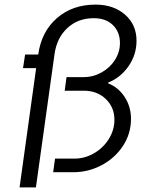

<svg xmlns="http://www.w3.org/2000/svg" viewBox="-20 -748 654 834"><path d="M573 -571Q573 -510 538 -460Q503 -410 449 -389L450 -386Q495 -368 522 -326Q549 -284 549 -232Q549 -167 514 -114Q479 -61 421.5 -30.5Q364 0 299 0H211L219 -59H303Q348 -59 388 -82Q428 -105 452.5 -144Q477 -183 477 -228Q477 -282 439.5 -318Q402 -354 344 -354H261L269 -413H343Q385 -413 421.5 -433.5Q458 -454 479.5 -488Q501 -522 501 -561Q501 -609 470.5 -639Q440 -669 387 -669Q319 -669 273 -626.5Q227 -584 217 -514L136 66H65L137 -452H80L89 -511H146Q160 -611 227.5 -669.5Q295 -728 395 -728Q473 -728 523 -684.5Q573 -641 573 -571Z"/></svg>

Font: Chivo Light Italic
Style: Regular
Weight: 300
Italic angle: -8.05°
Designer: Hector Gatti
Foundry: Omnibus-Type
Version: Version 1.007